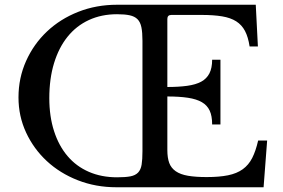

<svg xmlns="http://www.w3.org/2000/svg" viewBox="-20 -790 1192 810"><path d="M1059 -770 1068 -594H1033Q1027 -634 1013.5 -659.5Q1000 -685 976.5 -700Q953 -715 917 -721Q881 -727 830 -727H703Q686 -727 686 -710V-423Q734 -423 770 -428Q806 -433 829 -445.5Q852 -458 863.5 -480.5Q875 -503 875 -538H910V-265H875Q875 -301 864.5 -323.5Q854 -346 831.5 -359Q809 -372 773 -377.5Q737 -383 686 -383V-157Q686 -124 694 -102.5Q702 -81 721.5 -67.5Q741 -54 773 -48.5Q805 -43 852 -43Q905 -43 942 -50.5Q979 -58 1004 -76Q1029 -94 1044 -123.5Q1059 -153 1069 -197H1107L1092 0H471Q384 0 308.5 -29.5Q233 -59 177.5 -110.5Q122 -162 90 -231Q58 -300 58 -379Q58 -461 90 -532.5Q122 -604 178 -657Q234 -710 310 -740Q386 -770 474 -770ZM474 -730Q408 -730 355 -705.5Q302 -681 265 -635Q228 -589 208 -523.5Q188 -458 188 -376Q188 -299 208 -237Q228 -175 265 -131.5Q302 -88 355 -65Q408 -42 474 -42Q509 -42 530 -46Q551 -50 562.5 -62Q574 -74 577.5 -95.5Q581 -117 581 -152V-618Q581 -653 576.5 -675Q572 -697 560 -709Q548 -721 527 -725.5Q506 -730 474 -730Z"/></svg>

Font: Libre Baskerville
Style: Regular
Weight: 400
Designer: Pablo Impallari, Rodrigo Fuenzalida
Foundry: Pablo Impallari, Rodrigo Fuenzalida
Version: Version 1.000; ttfautohint (v0.93) -l 8 -r 50 -G 200 -x 14 -